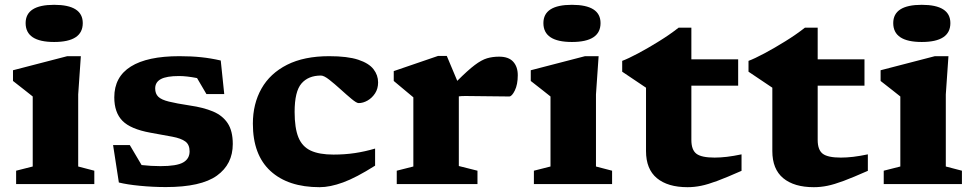

<svg xmlns="http://www.w3.org/2000/svg" viewBox="-20 -765 4050 798"><path d="M205 -590.5Q86.5 -590.5 86.5 -669Q86.5 -745 205 -745Q324 -745 324 -669Q324 -590.5 205 -590.5ZM316 -531.5 305 -372.5V-73L372 -55.5V0H47V-55.5L116 -73V-364Q107.5 -371 82.2 -390.8Q57 -410.5 34 -428.5V-473L259.5 -531.5Z M725.5 -531.5Q775 -531.5 815.8 -527.2Q856.5 -523 897.5 -513.5L912 -374H838L799 -440.5Q755.5 -449 724.5 -449Q672 -449 648.5 -436.2Q625 -423.5 625 -397.5Q625 -375.5 637.8 -363Q650.5 -350.5 681.8 -342.8Q713 -335 769 -326.5Q825 -318.5 865 -301.8Q905 -285 926.2 -253Q947.5 -221 947.5 -166.5Q947.5 -82.5 881.5 -35Q815.5 12.5 669.5 12.5Q615.5 12.5 561.5 7.2Q507.5 2 474 -6.5L450 -162H519.5L568.5 -79Q608 -74.5 647 -74.5Q714.5 -74.5 741.2 -89.8Q768 -105 768 -136Q768 -164 750.2 -177Q732.5 -190 696.5 -196.8Q660.5 -203.5 605 -213.5Q522.5 -228.5 488.8 -263Q455 -297.5 455 -360.5Q455 -445.5 523.8 -488.5Q592.5 -531.5 725.5 -531.5Z M1348 -531.5Q1424.5 -531.5 1469 -516.8Q1513.5 -502 1532.5 -477.2Q1551.5 -452.5 1551.5 -422.5Q1551.5 -396.5 1539 -377.2Q1526.5 -358 1507.8 -347.2Q1489 -336.5 1470.5 -336.5Q1462 -336.5 1441.2 -353.8Q1420.5 -371 1395.8 -393.5Q1371 -416 1348.8 -433.5Q1326.5 -451 1314 -451Q1261.5 -451 1233 -418Q1204.5 -385 1204.5 -300Q1204.5 -233 1220.2 -194.2Q1236 -155.5 1271.5 -139Q1307 -122.5 1366 -122.5Q1413.5 -122.5 1455 -128.8Q1496.5 -135 1539 -147.5V-76.5Q1460 -26.5 1405.8 -6.8Q1351.5 13 1308.5 13Q1177.5 13 1104.2 -54.2Q1031 -121.5 1031 -251Q1031 -333.5 1066.8 -396.8Q1102.5 -460 1173.2 -495.8Q1244 -531.5 1348 -531.5Z M2054.5 -529.5Q2094 -529.5 2113 -508.5Q2132 -487.5 2132 -452.5Q2132 -414 2119.8 -389Q2107.5 -364 2096.5 -364Q2048.5 -364 2005.2 -365Q1962 -366 1915 -366Q1897 -366 1887 -364.5V-75L1964.5 -55.5V0H1629V-55.5L1698 -73V-360.5Q1688.5 -369 1666.2 -387Q1644 -405 1616.5 -428.5V-469.5L1800.5 -532.5H1837L1880.5 -429Q1924.5 -473 1953 -494.5Q1981.5 -516 2004.5 -522.8Q2027.5 -529.5 2054.5 -529.5Z M2357 -590.5Q2238.5 -590.5 2238.5 -669Q2238.5 -745 2357 -745Q2476 -745 2476 -669Q2476 -590.5 2357 -590.5ZM2468 -531.5 2457 -372.5V-73L2524 -55.5V0H2199V-55.5L2268 -73V-364Q2259.5 -371 2234.2 -390.8Q2209 -410.5 2186 -428.5V-473L2411.5 -531.5Z M2853.5 -183.5Q2853.5 -142 2874.5 -126Q2895.5 -110 2950 -110Q2973.5 -110 3001.2 -113.2Q3029 -116.5 3062 -123.5V-55Q3001 -28 2961.5 -13.2Q2922 1.5 2893.8 7.2Q2865.5 13 2837.5 13Q2755.5 13 2710.2 -24.5Q2665 -62 2665 -137V-400.5L2566 -467V-512Q2590.5 -521 2632.2 -543.2Q2674 -565.5 2719.5 -593.8Q2765 -622 2800.5 -650H2853.5V-518.5H3048V-409H2853.5Z M3378.5 -183.5Q3378.5 -142 3399.5 -126Q3420.5 -110 3475 -110Q3498.5 -110 3526.2 -113.2Q3554 -116.5 3587 -123.5V-55Q3526 -28 3486.5 -13.2Q3447 1.5 3418.8 7.2Q3390.5 13 3362.5 13Q3280.5 13 3235.2 -24.5Q3190 -62 3190 -137V-400.5L3091 -467V-512Q3115.5 -521 3157.2 -543.2Q3199 -565.5 3244.5 -593.8Q3290 -622 3325.5 -650H3378.5V-518.5H3573V-409H3378.5Z M3811 -590.5Q3692.5 -590.5 3692.5 -669Q3692.5 -745 3811 -745Q3930 -745 3930 -669Q3930 -590.5 3811 -590.5ZM3922 -531.5 3911 -372.5V-73L3978 -55.5V0H3653V-55.5L3722 -73V-364Q3713.5 -371 3688.2 -390.8Q3663 -410.5 3640 -428.5V-473L3865.5 -531.5Z"/></svg>

Font: Newsreader 6pt
Style: Bold
Weight: 700
Designer: Hugues Gentile
Foundry: Production Type
Version: Version 1.003; ttfautohint (v1.8.3)